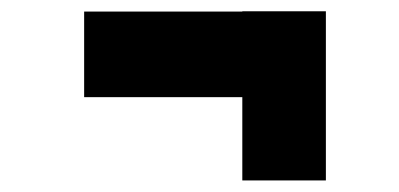

<svg xmlns="http://www.w3.org/2000/svg" viewBox="-20 -398 690 332"><path d="M125.5 -230V-378H399V-378.5H543.5V-86H399V-230Z"/></svg>

Font: Trispace ExtraBold
Style: Regular
Weight: 800
Designer: Tyler Finck
Foundry: Etcetera Type Company
Version: Version 1.210; ttfautohint (v1.8.3)